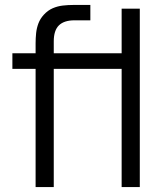

<svg xmlns="http://www.w3.org/2000/svg" viewBox="-20 -755 664 775"><path d="M329.3 -477V-540H479.3V-477ZM123.7 0V-580Q123.7 -600.8 125.8 -621.3Q128 -641.8 135.1 -660.7Q142.2 -679.5 157 -695.7Q173.3 -713.3 192.9 -721.8Q212.5 -730.2 233.7 -732.6Q254.8 -735 275.7 -735H344.7V-673H280.7Q238.7 -673 217.8 -652.6Q197 -632.2 197 -588V0ZM30 -477V-540H344.7V-477ZM471 0V-720H544.3V0Z"/></svg>

Font: Manrope ExtraLight
Style: Regular
Weight: 200
Designer: Mikhail Sharanda
Foundry: Mikhail Sharanda
Version: Version 4.505